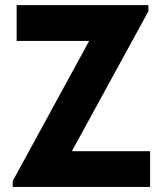

<svg xmlns="http://www.w3.org/2000/svg" viewBox="-20 -740 644 760"><path d="M30.3 -23.4 332 -576.2V-578.1H45.9V-719.7H567.4V-695.3L265.6 -143.6V-141.6H574.2V0H30.3Z"/></svg>

Font: Reddit Sans Fudge ExtraBold
Style: Regular
Weight: 800
Designer: Stephen Hutchings
Foundry: Reddit
Version: Version 1.011